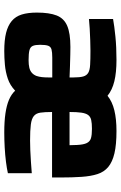

<svg xmlns="http://www.w3.org/2000/svg" viewBox="147 -705 566 900"><g transform="rotate(90 430.0 -255.0)"><path d="M219 8Q168 8 134 -0.5Q100 -9 78.5 -27Q57 -45 48 -74Q39 -103 39 -145Q39 -203 52.5 -237.5Q66 -272 101 -287Q136 -302 200 -302Q212 -302 237 -301.5Q262 -301 291 -300Q320 -299 343 -298V-317Q343 -346 338.5 -362Q334 -378 321.5 -385.5Q309 -393 284 -394.5Q259 -396 218 -396Q197 -396 169 -395Q141 -394 114 -392.5Q87 -391 69 -389V-502Q102 -508 151.5 -513Q201 -518 261 -518Q320 -518 361 -508Q402 -498 429 -476Q456 -498 497 -508Q538 -518 594 -518Q658 -518 698.5 -508.5Q739 -499 762.5 -479.5Q786 -460 796 -429Q806 -398 809 -354.5Q812 -311 812 -254V-216H505Q505 -182 508 -161.5Q511 -141 524 -130.5Q537 -120 564 -116.5Q591 -113 639 -113Q658 -113 684 -114Q710 -115 738.5 -117Q767 -119 792 -121V-9Q770 -4 738.5 0Q707 4 671 6Q635 8 601 8Q549 8 511.5 2.5Q474 -3 448 -14Q422 -25 405 -43Q380 -19 348.5 -8.5Q317 2 284 5Q251 8 219 8ZM262 -106Q283 -106 297.5 -109.5Q312 -113 321.5 -121.5Q331 -130 336 -143Q340 -155 341.5 -168.5Q343 -182 343 -199V-217H250Q225 -217 212 -213.5Q199 -210 194.5 -198Q190 -186 190 -160Q190 -138 195 -126Q200 -114 215.5 -110Q231 -106 262 -106ZM661 -251Q661 -303 659.5 -333.5Q658 -364 650.5 -379Q643 -394 627.5 -398.5Q612 -403 584 -403Q558 -403 542.5 -399.5Q527 -396 519 -385Q511 -374 508 -353Q505 -332 505 -298H705Z"/></g></svg>

Font: Saira Thin
Style: Bold
Weight: 700
Version: Version 1.101